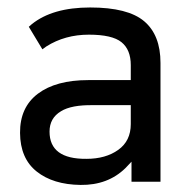

<svg xmlns="http://www.w3.org/2000/svg" viewBox="-20 -494 536 524"><path d="M234.4 -207Q174.8 -208 146.5 -190.4Q115.2 -171.9 115.2 -134.8Q115.2 -59.6 215.8 -60.5Q268.6 -60.5 302.7 -85Q336.9 -109.4 336.9 -155.3V-207ZM66.4 -427.7Q123 -473.6 226.1 -473.6Q329.1 -473.6 373.5 -436Q418 -398.4 418 -322.3V2H338.9V-52.7L322.3 -35.2Q274.4 11.7 199.7 10.7Q125 9.8 80.1 -25.9Q35.2 -61.5 34.7 -131.3Q34.2 -201.2 83.5 -238.3Q132.8 -275.4 220.7 -275.4H336.9V-316.4Q336.9 -358.4 311.5 -378.9Q286.1 -399.4 222.7 -399.4Q157.2 -399.4 106.4 -367.2L95.7 -359.4Q85 -377.9 58.6 -420.9Z"/></svg>

Font: BF_TEXT
Style: Regular
Weight: 400
Foundry: EA DICE
Version: Version 1.404